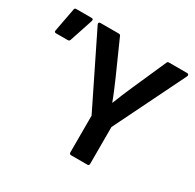

<svg xmlns="http://www.w3.org/2000/svg" viewBox="-144 -814 990 973"><g transform="rotate(30 351.0 -327.5)"><path d="M385 0Q374 0 374 -11V-226L170 -641Q167 -647 169.5 -651Q172 -655 178 -655H285Q295 -655 297 -647L383 -454Q396 -424 408.5 -394.5Q421 -365 432 -335H433Q445 -365 457 -394.5Q469 -424 483 -455L568 -647Q570 -655 580 -655H686Q692 -655 694 -651Q696 -647 694 -641L490 -226V-11Q490 0 480 0ZM9 -497Q-2 -497 0 -508L26 -646Q27 -655 37 -655H127Q139 -655 135 -641L90 -505Q87 -497 77 -497Z"/></g></svg>

Font: Sofia Sans Semi Condensed
Style: Bold
Weight: 700
Designer: Botio Nikoltchev, Ani Petrova
Foundry: lettersoup
Version: Version 4.100; ttfautohint (v1.8.4.7-5d5b)